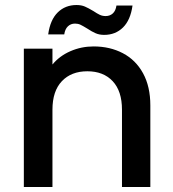

<svg xmlns="http://www.w3.org/2000/svg" viewBox="-20 -745 689 765"><path d="M579 -325V0H466V-308Q466 -382 429 -421.5Q392 -461 328 -461Q264 -461 226.5 -421.5Q189 -382 189 -308V0H75V-551H189V-488Q217 -522 260.5 -541Q304 -560 353 -560Q418 -560 469.5 -533Q521 -506 550 -453Q579 -400 579 -325ZM172 -608Q180 -666 210 -695.5Q240 -725 285 -725Q304 -725 318 -719Q332 -713 352 -701Q367 -691 377.5 -686Q388 -681 401 -681Q418 -681 429.5 -691.5Q441 -702 444 -723H508Q500 -665 470 -635.5Q440 -606 395 -606Q376 -606 361 -612.5Q346 -619 328 -631Q310 -642 300.5 -646.5Q291 -651 279 -651Q262 -651 250.5 -640Q239 -629 236 -608Z"/></svg>

Font: Poppins-Tabular Medium
Style: Regular
Weight: 500
Designer: Ninad Kale (Devanagari), Jonny Pinhorn (Latin)
Foundry: Indian Type Foundry
Version: Version 4.004